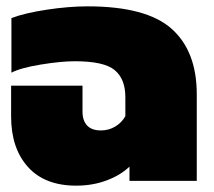

<svg xmlns="http://www.w3.org/2000/svg" viewBox="-20 -570 675 605"><path d="M15 -203V-300H240V-218Q240 -190 254.5 -174.5Q269 -159 298 -159Q323 -159 343.5 -171.5Q364 -184 375 -204V-264Q375 -321 341.5 -349Q308 -377 216 -377Q172 -377 108 -366.5Q44 -356 16 -341V-513Q58 -529 127.5 -539.5Q197 -550 256 -550Q441 -550 520.5 -479.5Q600 -409 600 -273V0H388V-45Q360 -18 316 -1.5Q272 15 220 15Q121 15 68 -44Q15 -103 15 -203Z"/></svg>

Font: Prompt Black
Style: Regular
Weight: 900
Designer: Katatrad Team
Foundry: CadsonDemak
Version: Version 1.001